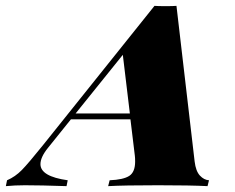

<svg xmlns="http://www.w3.org/2000/svg" viewBox="-116 -635 800 655"><path d="M597 -20 592 0Q534 -3 423 -3Q307 -3 253 0L258 -20Q305 -22 325 -35Q345 -48 345 -84Q345 -97 344 -104L329 -228H126L48 -131Q22 -99 22 -75Q22 -33 115 -20L111 0Q22 -3 -31 -3Q-65 -3 -96 0L-92 -20Q-64 -32 -41.5 -55Q-19 -78 30 -139L411 -615Q424 -614 449 -614Q474 -614 486 -615L548 -84Q552 -51 566 -36Q580 -21 597 -20ZM327 -248 303 -448 142 -248Z"/></svg>

Font: Playfair Display SC Black
Style: Italic
Weight: 900
Italic angle: -14°
Designer: Claus Eggers Sørensen
Foundry: Claus Eggers Sørensen
Version: Version 1.200; ttfautohint (v1.6)